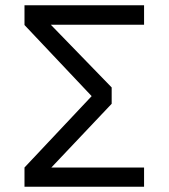

<svg xmlns="http://www.w3.org/2000/svg" viewBox="-20 -709 640 729"><path d="M404 -315V-377L173 -615H527V-689H73V-614L328 -344L73 -73V0H527V-73H175Z"/></svg>

Font: FiraMono Nerd Font
Style: Regular
Weight: 400
Designer: Carrois Corporate & Edenspiekermann AG
Foundry: Carrois Corporate GbR & Edenspiekermann AG
Version: Version 003.206;Nerd Fonts 3.3.0